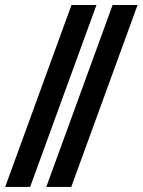

<svg xmlns="http://www.w3.org/2000/svg" viewBox="-37 -735 561 755"><path d="M145 0 405.8 -715.3H503.9L243.2 0ZM-16.6 0 244.1 -715.3H342.3L81.5 0Z"/></svg>

Font: Elstob SemiBold
Style: Italic
Weight: 600
Italic angle: -20°
Designer: Peter S. Baker
Version: Version 1.015